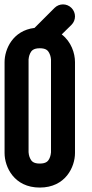

<svg xmlns="http://www.w3.org/2000/svg" viewBox="-28 -841 412 861"><path d="M308.3 -154.6V-562.7C308.3 -602.3 291.5 -654 248.8 -686.7L292.5 -729.5C303 -740 308.3 -753.7 308.3 -767.5C308.3 -781.2 303 -795 292.5 -805.5C282 -816 268.3 -821.3 254.5 -821.3C240.8 -821.3 227 -816 216.5 -805.5L126.8 -715.8C28.8 -704 -7.5 -619.9 -7.5 -562.5V-154.6C-7.5 -92.7 34.8 0.1 150.4 0.1C266 0.1 308.3 -92.8 308.3 -154.6ZM192.5 -603.9C199.8 -590.4 200.6 -575.6 200.7 -574.1V-157.9L200.7 -157.7C200.5 -155.1 199.3 -141.6 193.4 -129.8C188.2 -119.3 180 -107.5 150.4 -107.5C121.7 -107.5 113.5 -118.4 108.3 -128.2C101.2 -141.1 100.2 -156.2 100.1 -158.4V-574.2L100.1 -574.4C100.3 -577 101.5 -590.5 107.4 -602.3C112.6 -612.8 120.8 -624.6 150.4 -624.6C179.1 -624.6 187.2 -613.7 192.5 -603.9Z"/></svg>

Font: Cactron
Style: Bold
Weight: 900
Version: Version 1.0